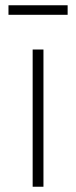

<svg xmlns="http://www.w3.org/2000/svg" viewBox="-20 -709 290 729"><path d="M12.2 -652.8V-689H236.8V-652.8ZM104 0V-521H145V0Z"/></svg>

Font: Trueno UltraLight
Style: Regular
Weight: 250
Designer: Julieta Ulanovsky
Foundry: Julieta Ulanovsky
Version: Version 3.001b | FøM Fix